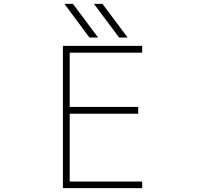

<svg xmlns="http://www.w3.org/2000/svg" viewBox="-20 -969 1040 991"><path d="M339.8 -381.8V-32.2H713.9V2H304.7V-732.4H713.9V-697.3H339.8V-417H693.4V-381.8ZM594.7 -775.4 464.8 -949.2H508.8L638.7 -775.4ZM441.4 -775.4 312.5 -949.2H356.4L486.3 -775.4Z"/></svg>

Font: GenEi Gothic M ExtraLight
Style: Regular
Weight: 200
Designer: o_tamon (Modified); [Source Han Sans]
Ryoko NISHIZUKA  (kana & ideographs); Paul D. Hunt (Latin, Greek & Cyrillic); Wenl
Version: Version 1.1a;Original Version 1.004